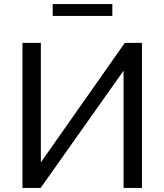

<svg xmlns="http://www.w3.org/2000/svg" viewBox="-20 -920 805 940"><path d="M90 0V-710H180V-125L591 -710H675V0H585V-574L179 0ZM238 -842V-900H530V-842Z"/></svg>

Font: YasnoRaleway Medium
Style: Regular
Weight: 500
Designer: Matt McInerney, Pablo Impallari, Rodrigo Fuenzalida
Foundry: Matt McInerney, Pablo Impallari, Rodrigo Fuenzalida
Version: Version 4.026